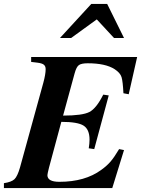

<svg xmlns="http://www.w3.org/2000/svg" viewBox="-47 -960 734 980"><path d="M653 -669 610 -479 583 -484Q580 -544 573.5 -566Q567 -588 538 -607Q491 -637 401 -637Q369 -637 356 -628Q343 -619 334 -586L275 -370Q374 -370 409.5 -388.5Q445 -407 480 -477L508 -473L434 -199L406 -203Q410 -228 410 -247Q410 -299 380 -318.5Q350 -338 266 -338L203 -104Q195 -72 195 -66Q195 -32 256 -32Q387 -32 470 -93Q498 -113 517 -135Q536 -157 561 -199L586 -194L526 0H-27V-25Q12 -31 27 -45.5Q42 -60 55 -105L174 -537Q186 -581 186 -607Q186 -622 177 -629.5Q168 -637 145 -640L112 -644V-669ZM586 -766H535L447 -861L316 -766H259L419 -940H500Z"/></svg>

Font: STIX
Style: Bold Italic
Weight: 700
Italic angle: -16.33°
Designer: MicroPress Inc., with final additions and corrections provided by Coen Hoffman, Elsevier (retired)
Version: Version 1.1.1